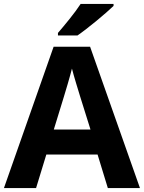

<svg xmlns="http://www.w3.org/2000/svg" viewBox="-20 -954 730 974"><path d="M556 -924V-934H389C360 -889 306 -824 274 -787V-774H373C424 -809 518 -887 556 -924ZM527 0H690L437 -717H252L0 0H163L215 -170H475ZM387 -463 439 -297H253L304 -463C311 -485 335 -566 345 -606C355 -566 377 -496 387 -463Z"/></svg>

Font: Noto Sans Bassa Vah
Style: Bold
Weight: 700
Designer: Monotype Design Team
Foundry: Monotype Imaging Inc.
Version: Version 2.002